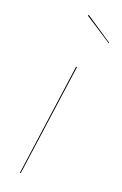

<svg xmlns="http://www.w3.org/2000/svg" viewBox="-146 -792 530 835"><g transform="rotate(20 118.5 -374.0)"><path d="M111.8 -747.6 237.3 -663.6 235.8 -661.1 109.4 -743.2ZM141.6 -517.1 69.3 0H65.4L137.2 -517.1Z"/></g></svg>

Font: Fira Sans Compressed Four
Style: Italic
Weight: 100
Width: 3
Italic angle: -8°
Designer: Carrois Corporate & Edenspiekermann AG
Foundry: Carrois Corporate GbR & Edenspiekermann AG
Version: Version 4.203;PS 004.203;hotconv 1.0.88;makeotf.lib2.5.64775